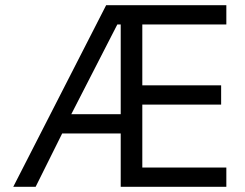

<svg xmlns="http://www.w3.org/2000/svg" viewBox="-20 -718 940 738"><path d="M219 -205 117 0H31L388 -698H850V-624H527V-390H830V-316H527V-74H850V0H444V-205ZM254 -279H444V-624H431Z"/></svg>

Font: iA Writer Quattro V
Style: Regular
Weight: 400
Designer: Mike Abbink, Paul van der Laan, Pieter van Rosmalen, Oliver Reichenstein
Foundry: Information Architects Inc.
Version: Version 2.000